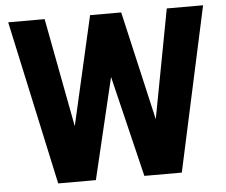

<svg xmlns="http://www.w3.org/2000/svg" viewBox="-51 -769 974 828"><g transform="rotate(-5 436.0 -355.5)"><path d="M171.4 -710.9 260.7 -239.7 368.2 -710.9H502.9L611.3 -239.3L700.2 -710.9H857.4L703.1 0H541L435.1 -437.5L331.1 0H168L13.7 -710.9Z"/></g></svg>

Font: Vazirmatn UI ExtraBold
Style: Regular
Weight: 800
Designer: Saber Rastikerdar
Foundry: Saber Rastikerdar
Version: Version 33.003